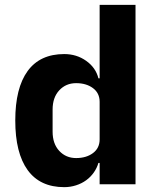

<svg xmlns="http://www.w3.org/2000/svg" viewBox="-20 -760 648 792"><path d="M391 -88H386Q380 -67 367 -48.5Q354 -30 335.5 -16.5Q317 -3 293.5 4.5Q270 12 245 12Q145 12 94 -58.5Q43 -129 43 -263Q43 -397 94 -467Q145 -537 245 -537Q296 -537 335.5 -509Q375 -481 386 -437H391V-740H539V0H391ZM294 -108Q336 -108 363.5 -128.5Q391 -149 391 -185V-340Q391 -376 363.5 -396.5Q336 -417 294 -417Q252 -417 224.5 -387.5Q197 -358 197 -308V-217Q197 -167 224.5 -137.5Q252 -108 294 -108Z"/></svg>

Font: IBM Plex Sans Hebrew
Style: Bold
Weight: 700
Designer: Mike Abbink, Paul van der Laan, Pieter van Rosmalen, Yanek Iontef
Foundry: Bold Monday
Version: Version 1.2